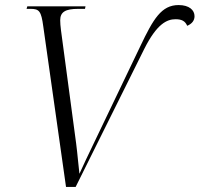

<svg xmlns="http://www.w3.org/2000/svg" viewBox="-20 -739 789 759"><path d="M151 -635 241 0H279L550 -545C600 -645 640 -663 674 -663C698 -663 712 -656 720 -637C739 -645 749 -658 749 -675C749 -699 728 -719 686 -719C618 -719 586 -664 535 -557L349 -169C327 -124 313 -93 294 -52C289 -93 287 -126 281 -172L221 -620C219 -635 218 -649 218 -659C218 -692 239 -704 289 -704H316L318 -714H88L85 -704H101C135 -704 143 -695 151 -635Z"/></svg>

Font: Noto Serif Display Light
Style: Italic
Weight: 300
Italic angle: -12°
Designer: Monotype Design Team
Foundry: Monotype Imaging Inc.
Version: Version 2.009